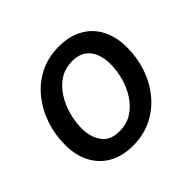

<svg xmlns="http://www.w3.org/2000/svg" viewBox="-139 -712 882 882"><g transform="rotate(-45 302.0 -271.0)"><path d="M261.2 11.2Q192.4 11.2 143.6 -16.6Q94.7 -44.4 68.6 -95Q42.5 -145.5 42.5 -213.4Q42.5 -278.3 63 -339.1Q83.5 -399.9 122.3 -448.2Q161.1 -496.6 216.6 -524.7Q272 -552.7 341.8 -552.7Q410.2 -552.7 459.5 -525.1Q508.8 -497.6 534.9 -446.8Q561 -396 561 -327.6Q561 -261.7 540.5 -200.9Q520 -140.1 480.7 -92.3Q441.4 -44.4 386 -16.6Q330.6 11.2 261.2 11.2ZM264.2 -79.6Q311.5 -79.6 346.9 -102.5Q382.3 -125.5 406 -162.4Q429.7 -199.2 441.4 -242.9Q453.1 -286.6 453.1 -327.6Q453.1 -366.2 441.2 -396.5Q429.2 -426.8 403.8 -444.3Q378.4 -461.9 338.4 -461.9Q291.5 -461.9 256.3 -439.2Q221.2 -416.5 197.5 -379.2Q173.8 -341.8 161.9 -298.3Q149.9 -254.9 149.9 -212.9Q149.9 -155.8 177.2 -117.7Q204.6 -79.6 264.2 -79.6Z"/></g></svg>

Font: Inter Medium
Style: Italic
Weight: 500
Italic angle: -9.3988°
Designer: Rasmus Andersson
Foundry: rsms
Version: Version 4.001;git-66647c0bb